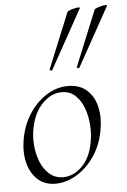

<svg xmlns="http://www.w3.org/2000/svg" viewBox="-53 -770 546 824"><g transform="rotate(-5 219.5 -358.5)"><path d="M153 14Q107 14 76.5 -13.5Q46 -41 34.5 -88Q23 -135 34 -193Q45 -251 75.5 -297.5Q106 -344 149.5 -371.5Q193 -399 242 -399Q293 -399 324 -370.5Q355 -342 365 -295Q375 -248 364 -193Q352 -131 319 -84Q286 -37 242 -11.5Q198 14 153 14ZM188 -11Q232 -11 269 -47Q306 -83 318 -149Q325 -184 322.5 -223Q320 -262 307.5 -296.5Q295 -331 271.5 -353Q248 -375 213 -375Q168 -375 130.5 -337Q93 -299 80 -236Q72 -199 75 -160Q78 -121 91.5 -87Q105 -53 129.5 -32Q154 -11 188 -11ZM181 -473Q179 -470 174 -472Q169 -474 170 -476L268 -716Q270 -719 279 -722.5Q288 -726 298.5 -728.5Q309 -731 316.5 -731Q324 -731 322 -727ZM298 -473Q296 -470 291 -472Q286 -474 287 -476L385 -716Q387 -719 396 -722.5Q405 -726 415.5 -728.5Q426 -731 433.5 -731Q441 -731 439 -727Z"/></g></svg>

Font: Cormorant Garamond Light
Style: Italic
Weight: 300
Italic angle: -10°
Designer: Christian Thalmann (Catharsis Fonts)
Foundry: Catharsis Fonts
Version: Version 4.001